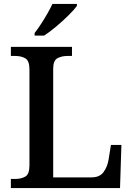

<svg xmlns="http://www.w3.org/2000/svg" viewBox="-20 -951 673 971"><path d="M35 0V-46H57Q87 -46 108 -58Q129 -70 129 -115V-599Q129 -644 108 -656Q87 -668 57 -668H35V-714H344V-668H321Q292 -668 270.5 -656.5Q249 -645 249 -603V-54H443Q484 -54 503.5 -80.5Q523 -107 529 -143L541 -218H594L587 0ZM155 -784Q170 -803 187 -829Q204 -855 219.5 -882Q235 -909 245 -931H369V-921Q357 -904 328 -875Q299 -846 265 -817.5Q231 -789 203 -771H155Z"/></svg>

Font: Noto Serif Tibetan Medium
Style: Regular
Weight: 500
Designer: Monotype Design Team
Foundry: Monotype Imaging Inc.
Version: Version 2.103; ttfautohint (v1.8.4.7-5d5b)